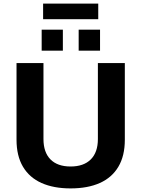

<svg xmlns="http://www.w3.org/2000/svg" viewBox="-20 -1037 788 1069"><path d="M373 12Q279 12 211.5 -18Q144 -48 108 -108.5Q72 -169 72 -259V-686H222V-263Q222 -189 261 -149.5Q300 -110 373 -110Q446 -110 485.5 -149.5Q525 -189 525 -263V-686H675V-259Q675 -169 639 -108.5Q603 -48 535.5 -18Q468 12 373 12ZM212 -755V-872H330V-755ZM418 -755V-872H537V-755ZM220 -930V-1017H527V-930Z"/></svg>

Font: Archivo SemiBold
Style: Bold
Weight: 700
Version: Version 2.001